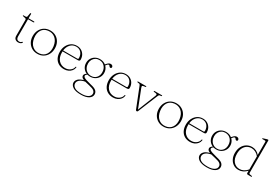

<svg xmlns="http://www.w3.org/2000/svg" viewBox="67 -1954 4932 3436"><g transform="rotate(30 2533.0 -236.0)"><path d="M86.5 -436.5 53.5 -443.5Q39.5 -446.5 35.2 -449.5Q31 -452.5 31 -456Q31 -463 42 -463H76.5Q108 -463 111 -481L122.5 -547Q125 -562.5 135 -562.5Q145 -562.5 145 -552.5V-463H255.5Q268.5 -463 268.5 -454.5Q268.5 -443.5 247.5 -443.5H145V-85.5Q145 -52.5 160.5 -35Q176 -17.5 202.5 -17.5Q227 -17.5 237.5 -24.2Q248 -31 253 -37.8Q258 -44.5 265 -44.5Q272.5 -44.5 272.5 -36Q272.5 -25 251.5 -10Q230.5 5 197.5 5Q159.5 5 134.8 -16.8Q110 -38.5 110 -82.5V-409.5Q110 -420.5 105 -427Q100 -433.5 86.5 -436.5Z M595.5 -469.5Q661.5 -469.5 713 -438.8Q764.5 -408 793.8 -354Q823 -300 823 -230Q823 -160 794 -105.8Q765 -51.5 713.8 -20.8Q662.5 10 595 10Q529 10 477.8 -20.8Q426.5 -51.5 397 -105.8Q367.5 -160 367.5 -229.5Q367.5 -300 396.5 -354Q425.5 -408 476.8 -438.8Q528 -469.5 595.5 -469.5ZM630 -14.5Q715 -25 755.5 -90.8Q796 -156.5 782.5 -253.5Q768 -354.5 707.2 -405.2Q646.5 -456 560.5 -445Q475.5 -434.5 435 -368.8Q394.5 -303 408 -206Q422.5 -105.5 483.2 -54.5Q544 -3.5 630 -14.5Z M1323 -285.5Q1323 -254.5 1282 -254.5H967Q966.5 -246 966.5 -237.5Q966.5 -132.5 1018.8 -75Q1071 -17.5 1152.5 -17.5Q1213 -17.5 1255.8 -49.5Q1298.5 -81.5 1306.5 -127Q1308 -137 1316 -137Q1325.5 -137 1324.5 -126.5Q1319.5 -88 1295 -57Q1270.5 -26 1231.8 -8Q1193 10 1145.5 10Q1079 10 1030 -19Q981 -48 954.5 -101Q928 -154 928 -225.5Q928 -293.5 955 -348.8Q982 -404 1030.5 -437Q1079 -470 1144 -470Q1195 -470 1235.5 -446.8Q1276 -423.5 1299.5 -382Q1323 -340.5 1323 -285.5ZM1140 -451Q1070 -451 1024 -401.8Q978 -352.5 968.5 -274H1258.5Q1282 -274 1282 -293.5Q1282 -362.5 1243.5 -406.8Q1205 -451 1140 -451Z M1699.5 6Q1785 24.5 1817.5 54Q1850 83.5 1850 126.5Q1850 182.5 1793.8 218Q1737.5 253.5 1634.5 253.5Q1522 253.5 1468.5 216.8Q1415 180 1415 128.5Q1415 89.5 1447.8 55.2Q1480.5 21 1557.5 0.5Q1522.5 -13.5 1510.5 -29Q1498.5 -44.5 1498.5 -64.5Q1498.5 -77 1508.2 -92.5Q1518 -108 1543.5 -123Q1495 -143 1465 -187Q1435 -231 1435 -288.5Q1435 -341.5 1459.5 -382.2Q1484 -423 1526.5 -446.5Q1569 -470 1622.5 -470Q1690 -470 1740 -430.5L1748.5 -440.5Q1767.5 -464 1787.2 -477.8Q1807 -491.5 1828.5 -491.5Q1849 -491.5 1863 -480.2Q1877 -469 1877 -453Q1877 -427 1855 -427Q1842.5 -427 1835.2 -435.5Q1828 -444 1821.8 -452.5Q1815.5 -461 1806 -461Q1792 -461 1780.8 -449.2Q1769.5 -437.5 1754.5 -418Q1778.5 -394 1792.5 -361.2Q1806.5 -328.5 1806.5 -290Q1806.5 -237 1781.2 -196Q1756 -155 1713.5 -131.8Q1671 -108.5 1618.5 -108.5Q1589 -108.5 1561.5 -116.5Q1529.5 -96.5 1529.5 -74.5Q1529.5 -60.5 1543 -48.8Q1556.5 -37 1593.2 -24Q1630 -11 1699.5 6ZM1615.5 -450.5Q1573 -450.5 1540.2 -430.5Q1507.5 -410.5 1489 -376.2Q1470.5 -342 1470.5 -298Q1470.5 -249 1490.5 -210.5Q1510.5 -172 1545.8 -150Q1581 -128 1626.5 -128Q1691.5 -128 1731.2 -171.2Q1771 -214.5 1771 -280.5Q1771 -355 1728.2 -402.8Q1685.5 -450.5 1615.5 -450.5ZM1447.5 125.5Q1447.5 172.5 1491.5 203.2Q1535.5 234 1638 234Q1721 234 1769 206Q1817 178 1817 131Q1817 99 1790 75Q1763 51 1685 34.5Q1627.5 23 1591 12Q1519.5 25 1483.5 56Q1447.5 87 1447.5 125.5Z M2336.5 -285.5Q2336.5 -254.5 2295.5 -254.5H1980.5Q1980 -246 1980 -237.5Q1980 -132.5 2032.2 -75Q2084.5 -17.5 2166 -17.5Q2226.5 -17.5 2269.2 -49.5Q2312 -81.5 2320 -127Q2321.5 -137 2329.5 -137Q2339 -137 2338 -126.5Q2333 -88 2308.5 -57Q2284 -26 2245.2 -8Q2206.5 10 2159 10Q2092.5 10 2043.5 -19Q1994.5 -48 1968 -101Q1941.5 -154 1941.5 -225.5Q1941.5 -293.5 1968.5 -348.8Q1995.5 -404 2044 -437Q2092.5 -470 2157.5 -470Q2208.5 -470 2249 -446.8Q2289.5 -423.5 2313 -382Q2336.5 -340.5 2336.5 -285.5ZM2153.5 -451Q2083.5 -451 2037.5 -401.8Q1991.5 -352.5 1982 -274H2272Q2295.5 -274 2295.5 -293.5Q2295.5 -362.5 2257 -406.8Q2218.5 -451 2153.5 -451Z M2654.5 10H2649Q2635 10 2629 -5.5L2470.5 -405Q2462 -426.5 2455.2 -433.5Q2448.5 -440.5 2438.5 -441.5L2414.5 -444.5Q2398.5 -446.5 2398.5 -454.5Q2398.5 -463 2411.5 -463H2568Q2581.5 -463 2581.5 -455Q2581.5 -446.5 2566 -444.5L2540.5 -441.5Q2513 -438 2508.5 -428.2Q2504 -418.5 2514.5 -391.5L2657.5 -27L2803.5 -391.5Q2814.5 -418.5 2810 -428.2Q2805.5 -438 2777.5 -441.5L2752 -444.5Q2736.5 -446.5 2736.5 -455Q2736.5 -463 2750 -463H2896Q2909 -463 2909 -454.5Q2909 -446.5 2893 -444.5L2868.5 -441.5Q2859 -440.5 2852.2 -433.5Q2845.5 -426.5 2837 -405L2672.5 -4.5Q2666.5 10 2654.5 10Z M3200.5 -469.5Q3266.5 -469.5 3318 -438.8Q3369.5 -408 3398.8 -354Q3428 -300 3428 -230Q3428 -160 3399 -105.8Q3370 -51.5 3318.8 -20.8Q3267.5 10 3200 10Q3134 10 3082.8 -20.8Q3031.5 -51.5 3002 -105.8Q2972.5 -160 2972.5 -229.5Q2972.5 -300 3001.5 -354Q3030.5 -408 3081.8 -438.8Q3133 -469.5 3200.5 -469.5ZM3235 -14.5Q3320 -25 3360.5 -90.8Q3401 -156.5 3387.5 -253.5Q3373 -354.5 3312.2 -405.2Q3251.5 -456 3165.5 -445Q3080.5 -434.5 3040 -368.8Q2999.5 -303 3013 -206Q3027.5 -105.5 3088.2 -54.5Q3149 -3.5 3235 -14.5Z M3928 -285.5Q3928 -254.5 3887 -254.5H3572Q3571.5 -246 3571.5 -237.5Q3571.5 -132.5 3623.8 -75Q3676 -17.5 3757.5 -17.5Q3818 -17.5 3860.8 -49.5Q3903.5 -81.5 3911.5 -127Q3913 -137 3921 -137Q3930.5 -137 3929.5 -126.5Q3924.5 -88 3900 -57Q3875.5 -26 3836.8 -8Q3798 10 3750.5 10Q3684 10 3635 -19Q3586 -48 3559.5 -101Q3533 -154 3533 -225.5Q3533 -293.5 3560 -348.8Q3587 -404 3635.5 -437Q3684 -470 3749 -470Q3800 -470 3840.5 -446.8Q3881 -423.5 3904.5 -382Q3928 -340.5 3928 -285.5ZM3745 -451Q3675 -451 3629 -401.8Q3583 -352.5 3573.5 -274H3863.5Q3887 -274 3887 -293.5Q3887 -362.5 3848.5 -406.8Q3810 -451 3745 -451Z M4304.5 6Q4390 24.5 4422.5 54Q4455 83.5 4455 126.5Q4455 182.5 4398.8 218Q4342.5 253.5 4239.5 253.5Q4127 253.5 4073.5 216.8Q4020 180 4020 128.5Q4020 89.5 4052.8 55.2Q4085.5 21 4162.5 0.5Q4127.5 -13.5 4115.5 -29Q4103.5 -44.5 4103.5 -64.5Q4103.5 -77 4113.2 -92.5Q4123 -108 4148.5 -123Q4100 -143 4070 -187Q4040 -231 4040 -288.5Q4040 -341.5 4064.5 -382.2Q4089 -423 4131.5 -446.5Q4174 -470 4227.5 -470Q4295 -470 4345 -430.5L4353.5 -440.5Q4372.5 -464 4392.2 -477.8Q4412 -491.5 4433.5 -491.5Q4454 -491.5 4468 -480.2Q4482 -469 4482 -453Q4482 -427 4460 -427Q4447.5 -427 4440.2 -435.5Q4433 -444 4426.8 -452.5Q4420.5 -461 4411 -461Q4397 -461 4385.8 -449.2Q4374.5 -437.5 4359.5 -418Q4383.5 -394 4397.5 -361.2Q4411.5 -328.5 4411.5 -290Q4411.5 -237 4386.2 -196Q4361 -155 4318.5 -131.8Q4276 -108.5 4223.5 -108.5Q4194 -108.5 4166.5 -116.5Q4134.5 -96.5 4134.5 -74.5Q4134.5 -60.5 4148 -48.8Q4161.5 -37 4198.2 -24Q4235 -11 4304.5 6ZM4220.5 -450.5Q4178 -450.5 4145.2 -430.5Q4112.5 -410.5 4094 -376.2Q4075.5 -342 4075.5 -298Q4075.5 -249 4095.5 -210.5Q4115.5 -172 4150.8 -150Q4186 -128 4231.5 -128Q4296.5 -128 4336.2 -171.2Q4376 -214.5 4376 -280.5Q4376 -355 4333.2 -402.8Q4290.5 -450.5 4220.5 -450.5ZM4052.5 125.5Q4052.5 172.5 4096.5 203.2Q4140.5 234 4243 234Q4326 234 4374 206Q4422 178 4422 131Q4422 99 4395 75Q4368 51 4290 34.5Q4232.5 23 4196 12Q4124.5 25 4088.5 56Q4052.5 87 4052.5 125.5Z M4546.5 -223Q4546.5 -300.5 4576.2 -355.8Q4606 -411 4655.5 -440.5Q4705 -470 4764.5 -470Q4811 -470 4851 -450Q4891 -430 4919 -394.5V-667.5Q4919 -684 4903 -684H4854Q4840.5 -684 4840.5 -690.5Q4840.5 -696.5 4853 -700.5L4916 -720.5Q4933 -726 4941.5 -726Q4954 -726 4954 -712V-46.5Q4954 -27 4978.5 -23L5008.5 -18Q5024 -15.5 5024 -8Q5024 0 5010.5 0H4946.5Q4930.5 0 4924.8 -5.8Q4919 -11.5 4919 -30V-70Q4847.5 10 4750 10Q4691 10 4645 -20Q4599 -50 4572.8 -102.8Q4546.5 -155.5 4546.5 -223ZM4586 -229Q4586 -126.5 4635.2 -70Q4684.5 -13.5 4759.5 -13.5Q4849 -13.5 4919 -96.5V-366.5Q4890 -404.5 4850 -425.5Q4810 -446.5 4766 -446.5Q4716 -446.5 4675 -421.5Q4634 -396.5 4610 -348Q4586 -299.5 4586 -229Z"/></g></svg>

Font: Fraunces 9pt S000 Thin
Style: Regular
Weight: 100
Version: Version 1.000; ttfautohint (v1.8.3)